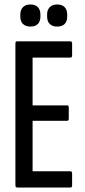

<svg xmlns="http://www.w3.org/2000/svg" viewBox="-20 -840 382 860"><path d="M58 0Q49 0 49 -10V-645Q49 -655 57 -655H295Q303 -655 303 -645V-592Q303 -582 295 -582H126V-368H281Q288 -368 288 -359V-308Q288 -299 281 -299H126V-73H295Q303 -73 303 -63V-10Q303 0 295 0ZM116 -721Q95 -721 83 -732.5Q71 -744 71 -766V-775Q71 -796 83 -808Q95 -820 116 -820Q138 -820 149.5 -808Q161 -796 161 -775V-766Q161 -744 149.5 -732.5Q138 -721 116 -721ZM236 -721Q215 -721 203 -732.5Q191 -744 191 -766V-775Q191 -796 203 -808Q215 -820 236 -820Q258 -820 269.5 -808Q281 -796 281 -775V-766Q281 -744 269.5 -732.5Q258 -721 236 -721Z"/></svg>

Font: Sofia Sans Extra Condensed Medium
Style: Regular
Weight: 500
Version: Version 4.100